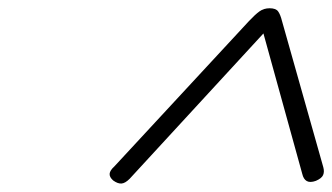

<svg xmlns="http://www.w3.org/2000/svg" viewBox="-20 -1055 804 465"><path d="M257 -652 583 -1004Q598 -1020 608.5 -1027.5Q619 -1035 633 -1035Q648 -1035 653.5 -1027.5Q659 -1020 663 -1004L763 -650Q766 -639 762.5 -631Q759 -623 745 -617Q731 -612 723 -616.5Q715 -621 712 -634L618 -974L294 -622Q283 -611 274 -610.5Q265 -610 254 -618Q245 -626 245.5 -634Q246 -642 257 -652Z"/></svg>

Font: Playwrite CO ExtraLight
Style: Regular
Weight: 250
Version: Version 1.002